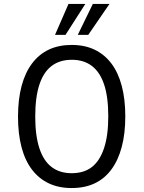

<svg xmlns="http://www.w3.org/2000/svg" viewBox="-20 -941 725 970"><path d="M342 9Q277 9 227 -14.5Q177 -38 142 -83.5Q107 -129 89 -196.5Q71 -264 71 -351Q71 -439 89 -506.5Q107 -574 142 -620.5Q177 -667 227 -690.5Q277 -714 342 -714Q408 -714 458 -690Q508 -666 542.5 -620.5Q577 -575 595 -507.5Q613 -440 613 -353Q613 -266 595 -198.5Q577 -131 542.5 -84.5Q508 -38 458 -14.5Q408 9 342 9ZM342 -66Q404 -66 444 -97Q484 -128 505.5 -192Q527 -256 527 -353Q527 -451 506 -514Q485 -577 444 -608Q403 -639 343 -639Q282 -639 241 -608Q200 -577 179 -513.5Q158 -450 158 -352Q158 -256 179 -192Q200 -128 241 -97Q282 -66 342 -66ZM258 -765 326 -921H411L311 -765ZM373 -765 449 -921H533L426 -765Z"/></svg>

Font: Nunito Sans 7pt Condensed
Style: Regular
Weight: 400
Width: 3
Designer: Vernon Adams
Foundry: Vernon Adams
Version: Version 3.101;gftools[0.9.27]